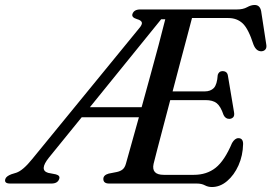

<svg xmlns="http://www.w3.org/2000/svg" viewBox="-71 -738 1091 772"><path d="M720.5 0H368Q344.5 0 344.5 -18.5Q344.5 -34 366 -40L399 -46.5Q413 -49.5 422 -56.8Q431 -64 435.5 -80.5Q441 -100 455 -150.2Q469 -200.5 487.5 -266.5H257.5L125.5 -104Q85.5 -54 122.5 -43L153.5 -37Q172 -32 167 -18.5Q161 0 135.5 0H-30Q-55.5 0 -49.5 -18.5Q-46 -29.5 -25 -37.5L-5.5 -43.5Q21.5 -52.5 58.5 -98.5L487.5 -623Q502 -639.5 499.2 -648Q496.5 -656.5 480 -661Q457 -668 461.5 -681.5Q467.5 -700 493 -700H882Q906.5 -700 922.5 -709Q938.5 -718 953 -718Q974 -718 979 -693.5L999.5 -560Q1002 -547 996.8 -540Q991.5 -533 982 -532Q960 -530 948.5 -558Q927.5 -623 904.5 -644.2Q881.5 -665.5 847 -665.5H701Q693 -635 680.5 -587.8Q668 -540.5 653 -484.5Q638 -428.5 623 -370.5H752.5Q775.5 -370.5 788.8 -384.2Q802 -398 804.5 -437Q809.5 -452 823.5 -452Q843 -452 845.5 -433L870 -287Q872.5 -273 866.8 -266.8Q861 -260.5 851.5 -260Q836 -259.5 828 -275.5Q816 -311 800.2 -323.2Q784.5 -335.5 755.5 -335.5H613.5Q598.5 -278.5 584.8 -226.5Q571 -174.5 561 -135.8Q551 -97 546.5 -79Q537 -35 587.5 -35H708Q760.5 -35 796.2 -63.5Q832 -92 862 -163Q873.5 -182.5 887.5 -182.5Q906.5 -182.5 906.5 -159Q905.5 -112.5 888 -73.2Q870.5 -34 842.2 -10Q814 14 781 14Q765.5 14 752.5 7Q739.5 0 720.5 0ZM577 -660.5 290.5 -307H498.5Q515.5 -368.5 533.2 -433.2Q551 -498 566.8 -557Q582.5 -616 593.5 -660.5Z"/></svg>

Font: Fraunces 9pt S000
Style: Italic
Weight: 400
Italic angle: -16°
Version: Version 1.000; ttfautohint (v1.8.3)